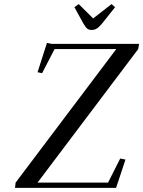

<svg xmlns="http://www.w3.org/2000/svg" viewBox="-20 -916 698 936"><path d="M53.2 0 56.2 -25.9 546.9 -676.8H246.1L185.1 -559.1L163.1 -564L209 -707L231 -702.1H658.2L653.8 -676.8L163.1 -25.9H506.8L565.9 -143.1L591.8 -138.2L545.9 0ZM342.8 -880.9 363.8 -896 434.1 -826.2 523.9 -896 541 -880.9 478 -801.8Q462.9 -783.7 451.9 -776.9Q440.9 -770 426.8 -770Q413.1 -770 405.3 -776.4Q397.5 -782.7 386.2 -801.8Z"/></svg>

Font: Dehuti Alt
Style: Bold-Italic
Weight: 700
Version: Version 1.2